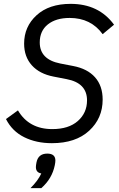

<svg xmlns="http://www.w3.org/2000/svg" viewBox="-20 -730 617 995"><path d="M225 66Q267 66 267 102Q267 111 264 126Q250 196 194 245H138Q177 206 194 169Q166 164 166 136Q166 127 169 112Q178 66 225 66ZM249 12Q168 12 105.5 -19Q43 -50 11 -113L73 -158Q130 -61 251 -61Q336 -61 383.5 -103Q431 -145 431 -210Q431 -300 325 -320L258 -333Q185 -347 145 -391.5Q105 -436 105 -504Q105 -592 169.5 -651Q234 -710 346 -710Q492 -710 571 -602L512 -553Q451 -637 341 -637Q270 -637 228 -603.5Q186 -570 186 -510Q186 -422 292 -401L359 -388Q433 -374 472.5 -329.5Q512 -285 512 -214Q512 -117 442 -52.5Q372 12 249 12Z"/></svg>

Font: Aneliza
Style: Italic
Weight: 400
Italic angle: -11.31°
Designer: Mike Abbink, Paul van der Laan, Pieter van Rosmalen
Foundry: Bold Monday
Version: Version 3.0